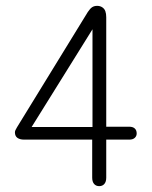

<svg xmlns="http://www.w3.org/2000/svg" viewBox="-20 -628 520 656"><path d="M295 -151V-21Q295 -7 301.5 0.5Q308 8 319 8Q330 8 336.5 0.5Q343 -7 343 -21V-151H422Q434 -151 440.5 -157Q447 -163 447 -172Q447 -183 440.5 -189Q434 -195 422 -195H343V-569Q343 -581 340 -589.5Q337 -598 329.5 -603Q322 -608 312 -608Q302 -608 295 -603.5Q288 -599 280 -587L38 -193Q31 -182 31 -176Q31 -163 39.5 -157Q48 -151 62 -151ZM296 -194H88L296 -528Z"/></svg>

Font: Beiruti Light
Style: Regular
Weight: 300
Designer: Arlette Boutros
Foundry: Boutros
Version: Version 1.41